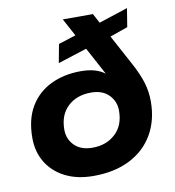

<svg xmlns="http://www.w3.org/2000/svg" viewBox="-78 -737 745 816"><g transform="rotate(-10 295.0 -329.0)"><path d="M261 10Q191 10 139.5 -16Q88 -42 60 -88Q32 -134 32 -194Q32 -274 64 -328Q96 -382 153 -410Q210 -438 284 -438Q350 -438 387 -409L323 -528L198 -488L213 -568L288 -592L247 -668H377L399 -627L524 -668L511 -588L434 -561L502 -435Q530 -384 542.5 -343.5Q555 -303 555 -261Q555 -179 519.5 -118Q484 -57 418 -23.5Q352 10 261 10ZM277 -109Q337 -109 376 -145Q415 -181 415 -245Q415 -285 387.5 -313Q360 -341 311 -341Q249 -341 210.5 -305Q172 -269 172 -205Q172 -164 200 -136.5Q228 -109 277 -109Z"/></g></svg>

Font: Gantari
Style: Bold Italic
Weight: 700
Italic angle: -10°
Designer: Anugrah Pasau
Foundry: Lafontype
Version: Version 1.000; ttfautohint (v1.8.4.7-5d5b)